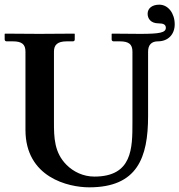

<svg xmlns="http://www.w3.org/2000/svg" viewBox="-20 -790 768 822"><path d="M656 -613C700 -613 728 -643 728 -686C728 -733 700 -770 662 -770C632 -770 612 -755 612 -731C612 -711 625 -690 659 -690C679 -690 690 -685 690 -671C690 -650 663 -645 580 -645C541 -645 460 -646 460 -646L458 -645V-621C458 -616 462 -613 466 -613H493C532 -613 547 -600 547 -569V-275C547 -272 547 -269 547 -266C547 -156 547 -34 384 -34C336 -34 294 -55 265 -84C212 -137 211 -202 211 -267V-569C211 -597 225 -613 266 -613H292C297 -613 300 -616 300 -621V-645L298 -646C298 -646 184 -645 148 -645C109 -645 2 -646 2 -646L0 -645V-621C0 -616 4 -613 8 -613H35C74 -613 89 -600 89 -569V-234C89 -30 273 12 362 12C568 12 614 -115 614 -293V-569C614 -597 628 -613 656 -613Z"/></svg>

Font: Libertinus Serif
Style: Bold
Weight: 700
Designer: Philipp H. Poll, Khaled Hosny
Foundry: Caleb Maclennan
Version: Version 7.050;RELEASE